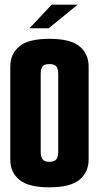

<svg xmlns="http://www.w3.org/2000/svg" viewBox="-20 -794 423 821"><path d="M191 7Q102 7 63 -25Q24 -57 24 -111V-510Q24 -563 62.5 -595.5Q101 -628 191 -628Q282 -628 320.5 -595.5Q359 -563 359 -510V-112Q359 -58 320 -25.5Q281 7 191 7ZM191 -102Q213 -102 221 -113Q229 -124 229 -148V-476Q229 -499 221.5 -509.5Q214 -520 191 -520Q169 -520 161.5 -509.5Q154 -499 154 -477V-147Q154 -124 162 -113Q170 -102 191 -102ZM106 -673 201 -774H312L188 -673Z"/></svg>

Font: Smooch Sans Thin ExtraBold
Style: Regular
Weight: 800
Version: Version 1.010